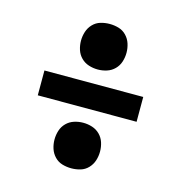

<svg xmlns="http://www.w3.org/2000/svg" viewBox="-88 -699 676 717"><g transform="rotate(15 250.0 -340.0)"><path d="M250 -443Q232 -443 215 -448.5Q198 -454 185.5 -466.5Q173 -479 167.5 -496Q162 -513 162 -531Q162 -549 167.5 -566Q173 -583 185.5 -596Q198 -609 215 -614Q232 -619 250 -619Q268 -619 285 -614Q302 -609 314.5 -596Q327 -583 332.5 -566Q338 -549 338 -531Q338 -513 332.5 -496Q327 -479 314.5 -466.5Q302 -454 285 -448.5Q268 -443 250 -443ZM59 -292V-388H441V-292ZM250 -61Q232 -61 215 -66Q198 -71 185.5 -84Q173 -97 167.5 -114Q162 -131 162 -149Q162 -167 167.5 -184Q173 -201 185.5 -213.5Q198 -226 215 -231.5Q232 -237 250 -237Q268 -237 285 -231.5Q302 -226 314.5 -213.5Q327 -201 332.5 -184Q338 -167 338 -149Q338 -131 332.5 -114Q327 -97 314.5 -84Q302 -71 285 -66Q268 -61 250 -61Z"/></g></svg>

Font: Iosevka Term
Style: Bold
Weight: 700
Monospace: yes
Designer: Belleve Invis
Foundry: Belleve Invis
Version: Version 30.0.1